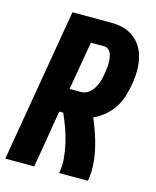

<svg xmlns="http://www.w3.org/2000/svg" viewBox="-113 -812 724 889"><g transform="rotate(15 249.0 -367.5)"><path d="M-2 0 123 -735H306Q329 -735 351.5 -731.5Q374 -728 394 -718Q414 -708 429.5 -693.5Q445 -679 456 -660.5Q467 -642 473 -620.5Q479 -599 481 -576.5Q483 -554 481.5 -530.5Q480 -507 476 -484Q471 -455 462 -425.5Q453 -396 436 -370Q419 -344 394.5 -323Q370 -302 342 -290Q356 -257 368 -222Q380 -187 388 -151Q396 -115 398.5 -76.5Q401 -38 394 0H256Q263 -37 259.5 -73Q256 -109 248 -143.5Q240 -178 228 -211Q216 -244 202 -275H183L137 0ZM202 -389H258Q270 -389 282 -394.5Q294 -400 303 -409.5Q312 -419 318.5 -430.5Q325 -442 329.5 -454Q334 -466 336.5 -478Q339 -490 341 -502Q343 -514 344.5 -526Q346 -538 346 -550Q346 -562 344.5 -573.5Q343 -585 339 -595.5Q335 -606 326 -613.5Q317 -621 306 -621H242Z"/></g></svg>

Font: iosevka_custom_sans_ss08 Heavy
Style: Italic
Weight: 900
Italic angle: -10°
Designer: Belleve Invis
Foundry: Belleve Invis
Version: Version 10.3.0; ttfautohint (v1.8.3)